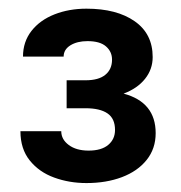

<svg xmlns="http://www.w3.org/2000/svg" viewBox="-20 -736 411 436"><path d="M26.4 -320.3ZM333.5 -433.6Q333.5 -398.4 313 -372.8Q292.5 -347.2 256.8 -333.7Q221.2 -320.3 176.3 -320.3Q137.2 -320.3 103 -332.8Q68.8 -345.2 47.6 -371.6Q26.4 -397.9 26.4 -438H119.1Q119.1 -419.4 136.2 -406.7Q153.3 -394 181.2 -394Q210.4 -394 225.8 -407Q241.2 -419.9 241.2 -440.9Q241.2 -466.8 224.1 -478.5Q207 -490.2 174.3 -490.2H131.3V-531.7V-553.7H174.3Q204.1 -553.7 219.2 -566.2Q234.4 -578.6 234.4 -600.6Q234.4 -618.7 220.7 -630.6Q207 -642.6 178.7 -642.6Q155.3 -642.6 139.9 -633.1Q124.5 -623.5 124.5 -607.4H32.2Q32.2 -641.1 51.5 -665.8Q70.8 -690.4 103.8 -703.4Q136.7 -716.3 176.3 -716.3Q245.1 -716.3 285.9 -687.7Q326.7 -659.2 326.7 -606.4Q326.7 -578.6 309.3 -556.9Q292 -535.2 260.7 -523.4Q333.5 -503.9 333.5 -433.6Z"/></svg>

Font: Heebo Medium
Style: Regular
Weight: 500
Designer: Oded Ezer
Foundry: Meir Sadan
Version: Version 2.001; ttfautohint (v1.5.14-ce02) -l 8 -r 50 -G 200 